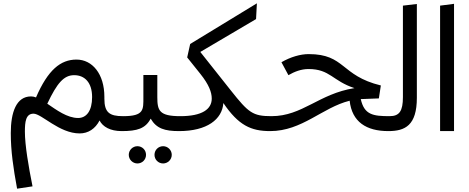

<svg xmlns="http://www.w3.org/2000/svg" viewBox="-20 -790 2826 1157"><path d="M45 12C45 120 60 222 83 347L176 333C152 214 130 84 130 3C130 -55 135 -105 182 -105C231 -105 337 14 460 14C512 14 554 -14 580 -64C599 -26 645 0 713 0L733 -47L721 -90C640 -90 609 -112 609 -195V-206C609 -345 536 -431 441 -431C345 -431 269 -369 197 -203C187 -207 177 -209 167 -209C78 -209 45 -113 45 12ZM265 -165C324 -290 365 -337 427 -337C490 -337 535 -293 535 -205C535 -122 501 -79 451 -79C385 -79 321 -127 265 -165Z M713 0C807 0 856 -15 888 -75C923 -15 973 0 1059 0L1079 -45L1067 -90C940 -90 928 -123 928 -205V-338H844V-205C844 -129 849 -90 722 -90L693 -45ZM963 195C991 195 1015 172 1015 143C1015 114 991 91 963 91C934 91 911 114 911 143C911 172 934 195 963 195ZM808 195C837 195 860 172 860 143C860 114 837 91 808 91C780 91 756 114 756 143C756 172 780 195 808 195Z M1059 0C1228 0 1319 -71 1326 -169C1417 -35 1492 0 1608 0L1628 -47L1616 -90C1503 -90 1478 -110 1371 -245L1187 -477L1523 -675L1528 -770L1126 -525L1108 -444L1188 -344C1239 -280 1256 -234 1256 -196C1256 -132 1198 -90 1067 -90L1039 -45Z M1608 0C1801 0 1922 -142 2087 -183C2101 -55 2188 0 2320 0L2340 -45L2328 -90C2228 -90 2175 -98 2154 -193H2159L2263 -197L2275 -275C2032 -334 2061 -464 1840 -464C1791 -464 1731 -447 1676 -415L1718 -337C1754 -358 1795 -374 1839 -374C1969 -374 1984 -302 2116 -259C1901 -225 1803 -90 1616 -90L1588 -45Z M2320 0C2421 0 2492 -34 2492 -201V-766L2408 -756V-205C2408 -121 2387 -90 2328 -90L2300 -45Z M2716 0V-767L2632 -756V0Z"/></svg>

Font: FiraGO Unicode
Style: Regular
Weight: 400
Designer: bBox Type
Foundry: bBox Type GmbH
Version: Version 1.001;PS 001.001;hotconv 1.0.88;makeotf.lib2.5.64775